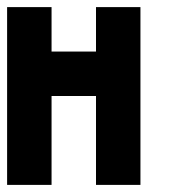

<svg xmlns="http://www.w3.org/2000/svg" viewBox="-20 -395 540 540"><path d="M125 -375V-250H250V-375H375V125H250V-125H125V125H0V-375Z"/></svg>

Font: Bytesized
Style: Regular
Weight: 400
Monospace: yes
Designer: baltdev
Version: Version 1.000